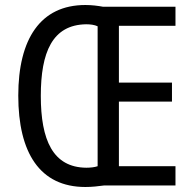

<svg xmlns="http://www.w3.org/2000/svg" viewBox="-20 -741 771 767"><path d="M321 -721C142 -721 53 -586 53 -359C53 -131 139 6 321 6C348 6 372 3 395 0H681V-77H455V-335H667V-411H455V-638H681V-714H392C370 -718 347 -721 321 -721ZM324 -644C341 -644 357 -642 370 -636V-77C358 -73 342 -71 325 -71C191 -72 143 -182 143 -358C143 -532 189 -642 324 -644Z"/></svg>

Font: Noto Sans Devanagari UI Condensed
Style: Regular
Weight: 400
Width: 3
Designer: Jelle Bosma - Monotype Design Team
Foundry: Monotype Imaging Inc.
Version: Version 2.004